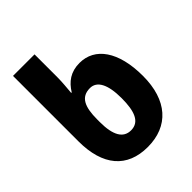

<svg xmlns="http://www.w3.org/2000/svg" viewBox="-215 -882 1015 1015"><g transform="rotate(-45 292.5 -375.0)"><path d="M295 10C451 10 543 -93 543 -274C543 -458 468 -560 354 -560C287 -560 245 -528 215 -479H211C214 -512 218 -557 218 -591V-760H57V-271C57 -89 141 10 295 10ZM295 -115C237 -115 209 -165 209 -262V-282C209 -377 232 -427 299 -427C351 -427 380 -374 380 -271C380 -173 358 -115 295 -115Z"/></g></svg>

Font: Noto Sans Georgian SemiCondensed ExtraBold
Style: Regular
Weight: 800
Width: 4
Designer: Monotype Design Team, Akaki Razmadze
Foundry: Google LLC
Version: Version 2.005